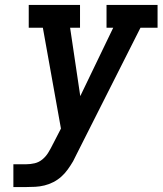

<svg xmlns="http://www.w3.org/2000/svg" viewBox="-20 -755 656 775"><path d="M34 0V-92H86Q103 -92 120 -96Q137 -100 151 -111.5Q165 -123 174.5 -138.5Q184 -154 192 -170Q192 -170 192 -170.5Q192 -171 192 -171L193 -172L226 -236L153 -643H96V-735H303V-643H263L304 -367L437 -643H410V-735H616V-643H547L288 -130Q285 -123 281.5 -117Q278 -111 275 -104Q265 -87 253.5 -71Q242 -55 227.5 -42Q213 -29 195.5 -20Q178 -11 159.5 -6.5Q141 -2 122.5 -1Q104 0 86 0Z"/></svg>

Font: Iosevka Etoile SmBdObl
Style: Regular
Weight: 600
Italic angle: -9°
Designer: Belleve Invis
Foundry: Belleve Invis
Version: Version 15.5.2; ttfautohint (v1.8.4)